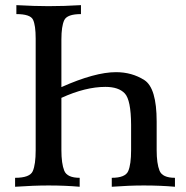

<svg xmlns="http://www.w3.org/2000/svg" viewBox="-20 -713 712 733"><path d="M42.5 -693.4Q113.3 -689.5 165 -689.5Q224.6 -689.5 289.1 -693.4V-659.2Q236.3 -659.2 225.3 -636Q214.4 -612.8 214.4 -562.5V-380.4Q342.3 -437.5 422.9 -437.5Q483.4 -437.5 530.8 -407.5Q578.1 -377.4 578.1 -249V-140.1Q578.1 -88.4 589.1 -61.3Q600.1 -34.2 647.9 -34.2V0Q593.3 -4.9 528.8 -4.9Q472.2 -4.9 406.7 0V-34.2Q458.5 -34.2 469.5 -59.8Q480.5 -85.4 480.5 -139.2V-236.3Q480 -331.1 456.5 -356.2Q433.1 -381.3 382.3 -381.3Q306.2 -381.3 214.4 -339.4V-140.1Q214.4 -88.4 225.3 -61.3Q236.3 -34.2 284.2 -34.2V0Q229.5 -4.9 165.5 -4.9Q107.9 -4.9 37.6 0V-34.2Q94.2 -34.2 105.2 -59.8Q116.2 -85.4 116.2 -139.2V-565.4Q116.2 -616.7 106 -637.9Q95.7 -659.2 42.5 -659.2Z"/></svg>

Font: Almanac
Style: Regular
Weight: 400
Designer: Eden's Almanac
Version: Version 3.501;March 28, 2021;FontCreator 13.0.0.2683 64-bit